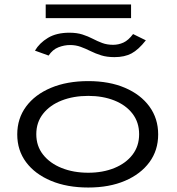

<svg xmlns="http://www.w3.org/2000/svg" viewBox="-20 -829 790 857"><path d="M374 8Q279 8 207.5 -22Q136 -52 96.5 -105Q57 -158 57 -229Q57 -300 96.5 -353.5Q136 -407 207.5 -437Q279 -467 374 -467Q468 -467 538 -437Q608 -407 647 -353.5Q686 -300 686 -229Q686 -158 647 -105Q608 -52 538 -22Q468 8 374 8ZM374 -58Q439 -58 490.5 -79Q542 -100 571.5 -138.5Q601 -177 601 -230Q601 -283 571.5 -321.5Q542 -360 490.5 -380.5Q439 -401 374 -401Q308 -401 255.5 -380.5Q203 -360 172.5 -321.5Q142 -283 142 -230Q142 -177 172.5 -138.5Q203 -100 255.5 -79Q308 -58 374 -58ZM574 -677 631 -649Q598 -607 567 -590.5Q536 -574 491 -574Q457 -574 431.5 -582Q406 -590 384 -601Q362 -612 340 -620Q318 -628 293 -628Q267 -628 241 -618Q215 -608 197 -581L136 -603Q156 -637 194 -660Q232 -683 290 -683Q323 -683 348 -675Q373 -667 394 -656Q415 -645 436.5 -637Q458 -629 485 -629Q509 -629 531 -639Q553 -649 574 -677ZM184 -748V-809H565V-748Z"/></svg>

Font: Inconsolata ExtraExpanded
Style: Regular
Weight: 400
Width: 8
Monospace: yes
Designer: Raph Levien, Cyreal, Brenton Simpson
Foundry: Raph Levien, Cyreal, Google
Version: Version 3.001; ttfautohint (v1.8.2.53-6de2)